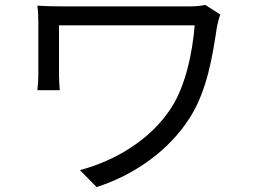

<svg xmlns="http://www.w3.org/2000/svg" viewBox="-20 -726 1040 781"><path d="M876 -667 815 -706C798 -702 774 -700 752 -700C696 -700 272 -700 239 -700C196 -700 159 -701 132 -703C135 -681 136 -659 136 -636C136 -594 136 -454 136 -423C136 -404 135 -383 132 -359H223C221 -383 220 -408 220 -423C220 -454 220 -594 220 -623C292 -623 715 -623 772 -623C762 -505 734 -377 677 -288C595 -160 452 -73 305 -34L373 35C534 -17 671 -119 752 -247C824 -360 845 -502 863 -620C865 -630 872 -657 876 -667Z"/></svg>

Font: Noto Sans KR
Style: Regular
Weight: 400
Designer: Ryoko NISHIZUKA 西塚涼子 (kana, bopomofo & ideographs); Paul D. Hunt (Latin, Greek & Cyrillic); Sandoll Communications 산돌커뮤니
Foundry: Adobe
Version: Version 2.004;hotconv 1.0.118;makeotfexe 2.5.65603